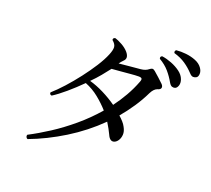

<svg xmlns="http://www.w3.org/2000/svg" viewBox="-134 -954 1267 1153"><g transform="rotate(20 500.0 -378.0)"><path d="M148 26Q141 23 138 16Q135 9 138 2Q198 -29 264.5 -72Q331 -115 397 -170.5Q463 -226 520 -292Q489 -327 449.5 -359Q410 -391 362 -410Q319 -367 274.5 -329Q230 -291 195 -269Q180 -271 182 -285Q215 -314 252.5 -355.5Q290 -397 326.5 -444.5Q363 -492 392 -537.5Q421 -583 436 -620Q449 -651 448 -670Q447 -689 424 -708Q422 -722 437 -724Q455 -719 482 -704Q509 -689 526 -669Q553 -636 529 -614Q522 -607 517 -601Q512 -595 507 -588Q544 -592 584 -595.5Q624 -599 644 -601Q674 -604 692 -619Q702 -627 709 -627.5Q716 -628 726 -620Q738 -610 759 -591Q780 -572 791 -561Q802 -550 800 -538.5Q798 -527 778 -522Q757 -514 742 -484Q718 -434 686.5 -387Q655 -340 618 -296Q633 -283 645.5 -269Q658 -255 665 -241Q679 -216 677.5 -194Q676 -172 665.5 -156.5Q655 -141 641 -137Q616 -130 600 -167Q585 -199 562 -236Q473 -148 365.5 -81.5Q258 -15 148 26ZM561 -343Q593 -386 619.5 -432.5Q646 -479 665 -529Q671 -544 667 -550Q663 -556 647 -556Q626 -556 595 -553Q564 -550 533 -547.5Q502 -545 478 -543Q459 -518 435 -489Q411 -460 382 -431Q426 -419 473 -395.5Q520 -372 561 -343ZM875 -566Q865 -563 855.5 -566.5Q846 -570 837 -585Q818 -619 793 -648Q768 -677 730 -699Q725 -714 739 -718Q768 -714 800 -701.5Q832 -689 857 -670.5Q882 -652 891 -627Q899 -605 893 -587.5Q887 -570 875 -566ZM974 -670Q966 -665 955 -665Q944 -665 932 -678Q905 -707 874 -728Q843 -749 801 -761Q797 -766 798.5 -772Q800 -778 805 -781Q834 -784 867 -780.5Q900 -777 929 -765.5Q958 -754 973 -733Q987 -714 986 -695Q985 -676 974 -670Z"/></g></svg>

Font: Zen Old Mincho Medium
Style: Regular
Weight: 500
Designer: Yoshimichi Ohira
Foundry: Positype
Version: Version 1.500